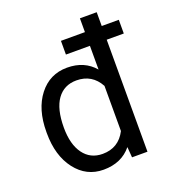

<svg xmlns="http://www.w3.org/2000/svg" viewBox="-138 -855 872 970"><g transform="rotate(-20 298.5 -370.0)"><path d="M584 -602.1H492.2V0H409.2L404.8 -56.6Q350.6 9.8 253.9 9.8Q162.1 9.8 104.2 -65.4Q46.4 -140.6 46.4 -261.7V-268.6Q46.4 -390.1 104 -464.1Q161.6 -538.1 254.9 -538.1Q347.7 -538.1 401.9 -474.6V-602.1H272.9V-675.8H401.9V-750H492.2V-675.8H584ZM136.7 -258.3Q136.7 -168.5 173.8 -117.7Q210.9 -66.9 276.4 -66.9Q362.3 -66.9 401.9 -144V-386.7Q361.3 -461.4 277.3 -461.4Q210.9 -461.4 173.8 -410.2Q136.7 -358.9 136.7 -258.3Z"/></g></svg>

Font: SteelSelectRoboto
Style: Roboto-Regular
Weight: 400
Designer: Google
Version: Version 2.137; 2017